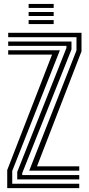

<svg xmlns="http://www.w3.org/2000/svg" viewBox="-20 -969 457 989"><path d="M130.5 -89.8 374 -709.2V-777.5H22.2V-800H399.8V-704.5L170.5 -112.2H388.2V-89.8ZM17.2 0V-93.2L248.2 -687.8H22.2V-710.2H288.5L43 -88.5V-22.5H388.2V0ZM68.8 -45V-83.5L322.2 -721.8V-732.8H22.2V-755H348.2V-714.2L94.5 -77.5V-67.2H388.2V-45ZM127.5 -928V-948.8H256.5V-928ZM127.5 -845V-865.8H256.5V-845ZM127.5 -886.5V-907.2H256.5V-886.5Z"/></svg>

Font: Big Shoulders Inline Display Thin ExtraBold
Style: Regular
Weight: 800
Version: Version 2.002